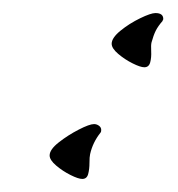

<svg xmlns="http://www.w3.org/2000/svg" viewBox="-20 -250 272 294"><path d="M201 -147Q195 -147 183 -153Q171 -159 161 -167.5Q151 -176 151 -183Q151 -192 164.5 -203Q178 -214 194.5 -222Q211 -230 218 -230Q230 -230 230 -221Q230 -220 229.5 -219.5Q229 -219 229 -218Q222 -210 218.5 -203Q215 -196 212 -185Q211 -181 211.5 -171.5Q212 -162 210 -154.5Q208 -147 201 -147ZM106 24Q100 24 88 18Q76 12 66 3.5Q56 -5 56 -12Q56 -21 70 -32Q84 -43 100.5 -51.5Q117 -60 124 -60Q128 -60 131.5 -57.5Q135 -55 135 -51Q135 -48 134 -47Q122 -32 118 -14Q117 -10 117 -0.5Q117 9 115 16.5Q113 24 106 24Z"/></svg>

Font: Caramel
Style: Regular
Weight: 400
Designer: Robert E. Leuschke
Foundry: Robert E. Leuschke
Version: Version 1.010